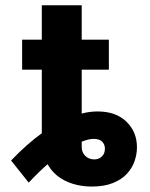

<svg xmlns="http://www.w3.org/2000/svg" viewBox="-20 -696 569 728"><path d="M138.5 -676.1H289.8V-137.8Q289.8 -118.3 303.4 -104.9Q317.1 -91.6 337.7 -91.6Q354.4 -91.6 366.1 -102.5Q377.8 -113.3 377.8 -132.5Q377.8 -147.7 367.7 -158.6Q357.6 -169.4 335.2 -169.4Q317.8 -169.4 292.6 -160Q267.4 -150.6 235.8 -130.5Q204.2 -110.4 167.1 -79Q130 -47.6 88.8 -3.6L22 -87.4Q83.5 -151.6 141.3 -192.8Q199.2 -234 251.8 -253.7Q304.3 -273.4 350.1 -273.4Q419.4 -273.4 459.3 -234.7Q499.3 -196 499.3 -137.4Q499.3 -111.5 490.2 -85Q481.2 -58.6 461.1 -36.9Q441.1 -15.3 408 -2Q375 11.4 327.4 11.4Q291.5 11.4 257.6 1.4Q223.7 -8.5 196.9 -29.8Q170.1 -51.1 154.3 -85.6Q138.5 -120 138.5 -169.4ZM392.8 -545.5V-431.8H63.9V-545.5Z"/></svg>

Font: InterMG
Style: Bold
Weight: 700
Designer: Rasmus Andersson
Foundry: rsms
Version: Version 3.019;December 26, 2023;FontCreator 15.0.0.2955 64-b